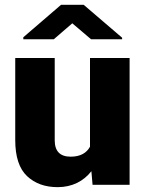

<svg xmlns="http://www.w3.org/2000/svg" viewBox="-20 -770 604 800"><path d="M520 0V-528.3H355V-158.7C340.8 -132.8 315.4 -117.2 274.4 -117.2C230 -117.2 208 -140.1 208 -185.5V-528.3H43.5V-186.5C43.5 -116.7 60.1 -66.9 92.8 -36.1C125.5 -5.4 168 9.8 220.2 9.8C280.8 9.8 328.1 -15.1 360.8 -56.6L365.7 0ZM234.4 -750 77.1 -614.7V-606.4H204.1L281.2 -672.9L359.4 -606.4H488.8V-612.8L328.6 -750Z"/></svg>

Font: Vazirmatn Black
Style: Regular
Weight: 900
Designer: Saber Rastikerdar
Foundry: Saber Rastikerdar
Version: Version 33.003